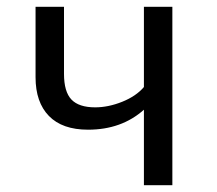

<svg xmlns="http://www.w3.org/2000/svg" viewBox="-20 -547 640 567"><path d="M489 -527V0H405V-223Q339 -164 240 -164Q164 -164 124.5 -204.5Q85 -245 85 -319V-527H169V-329Q169 -276 191 -253Q213 -230 261 -230Q300 -230 341 -246.5Q382 -263 405 -290V-527Z"/></svg>

Font: Fira Mono
Style: Regular
Weight: 400
Designer: Carrois Corporate & Edenspiekermann AG
Foundry: Carrois Corporate GbR & Edenspiekermann AG
Version: Version 3.206;PS 003.206;hotconv 1.0.70;makeotf.lib2.5.58329